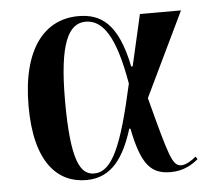

<svg xmlns="http://www.w3.org/2000/svg" viewBox="-45 -595 711 652"><g transform="rotate(-5 310.5 -268.5)"><path d="M224 10C313 10 355 -59 384 -151H388C413 -24 446 8 512 8C557 8 587 -12 606 -28L600 -37C587 -26 566 -12 550 -12C519 -12 510 -44 456 -249L594 -536H454L414 -361H409C379 -510 321 -547 245 -547C130 -547 50 -453 50 -257C50 -65 126 10 224 10ZM252 -10C205 -10 175 -60 175 -265C175 -462 210 -526 268 -526C326 -526 368 -467 396 -304C349 -91 313 -10 252 -10Z"/></g></svg>

Font: Noto Serif Display SemiCondensed SemiBold
Style: Regular
Weight: 600
Width: 4
Designer: Monotype Design Team
Foundry: Monotype Imaging Inc.
Version: Version 2.009